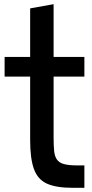

<svg xmlns="http://www.w3.org/2000/svg" viewBox="-20 -897 439 917"><path d="M327 0Q248 0 204 -20Q160 -40 142 -90Q124 -140 124 -227V-435H236V-241Q236 -202 238.5 -176.5Q241 -151 251.5 -135.5Q262 -120 285 -113.5Q308 -107 349 -107H383V0ZM2 -531V-625H383V-531ZM124 -296V-857L236 -877V-296Z"/></svg>

Font: Matangi
Style: Bold
Weight: 700
Designer: Prashant Pant
Foundry: The Graphic Ant
Version: Version 3.002